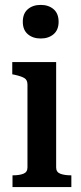

<svg xmlns="http://www.w3.org/2000/svg" viewBox="-20 -763 331 783"><path d="M146 -606Q114 -606 93.5 -623.5Q73 -641 73 -674Q73 -708 93.5 -725.5Q114 -743 146 -743Q178 -743 198.5 -725.5Q219 -708 219 -674Q219 -641 198.5 -623.5Q178 -606 146 -606ZM209 -510V-80Q209 -61 226 -54.5Q243 -48 270 -48H271V0H31V-48H32Q59 -48 75.5 -54.5Q92 -61 92 -80V-418Q92 -437 79.5 -444.5Q67 -452 40 -458L30 -460V-510Z"/></svg>

Font: Roboto Serif 28pt Condensed Medium
Style: Regular
Weight: 500
Width: 3
Designer: Greg Gazdowicz
Foundry: Commercial Type
Version: Version 1.008